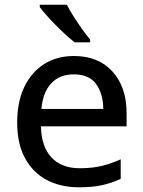

<svg xmlns="http://www.w3.org/2000/svg" viewBox="-20 -786 608 816"><path d="M294 -548Q398 -548 458 -482Q518 -416 518 -305V-249H154Q156 -162 199 -116.5Q242 -71 319 -71Q371 -71 411 -80.5Q451 -90 493 -109V-26Q452 -7 411.5 1.5Q371 10 315 10Q238 10 179 -21Q120 -52 86.5 -113.5Q53 -175 53 -265Q53 -354 83.5 -417Q114 -480 168 -514Q222 -548 294 -548ZM293 -470Q233 -470 197.5 -431.5Q162 -393 156 -323H419Q418 -389 388 -429.5Q358 -470 293 -470ZM264 -766Q275 -744 292.5 -716.5Q310 -689 328.5 -663Q347 -637 363 -618V-606H297Q274 -624 244 -652.5Q214 -681 188 -709.5Q162 -738 149 -756V-766Z"/></svg>

Font: Noto Sans Kayah Li Medium
Style: Regular
Weight: 500
Designer: Monotype Design Team, Sérgio Martins
Foundry: Monotype Imaging Inc.
Version: Version 2.002; ttfautohint (v1.8.4.7-5d5b)